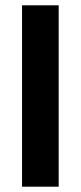

<svg xmlns="http://www.w3.org/2000/svg" viewBox="-20 -703 305 723"><path d="M63 0V-683H201V0Z"/></svg>

Font: Cairo Play
Style: Bold
Weight: 700
Version: Version 3.119